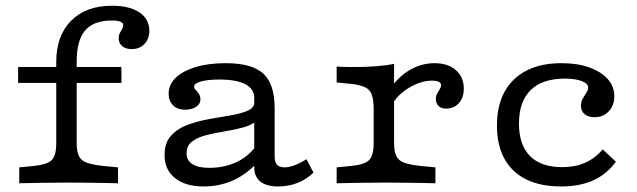

<svg xmlns="http://www.w3.org/2000/svg" viewBox="-20 -651 2264 682"><path d="M44.4 -356.5V-412.9H411.3V-356.5ZM216.1 -2.4Q162.9 -2.4 124.2 -1.6Q85.5 -0.8 48.4 0V-56.5L97.6 -61.3Q147.6 -66.1 163.7 -82.3Q179.8 -98.4 179.8 -142.7V-206.5H252.4V-142.7Q252.4 -112.9 260.5 -96.4Q268.5 -79.8 289.5 -72.6Q310.5 -65.3 349.2 -61.3L399.2 -56.5V0Q372.6 -0.8 345.2 -1.2Q317.7 -1.6 286.3 -2Q254.8 -2.4 216.1 -2.4ZM179.8 -206.5V-430.6Q179.8 -524.2 232.7 -577.4Q285.5 -630.6 378.2 -630.6Q440.3 -630.6 475.4 -606.9Q510.5 -583.1 510.5 -541.9Q510.5 -512.9 493.1 -494.8Q475.8 -476.6 447.6 -476.6Q426.6 -476.6 414.1 -487.1Q401.6 -497.6 401.6 -515.3Q401.6 -525.8 405.6 -533.5Q409.7 -541.1 413.7 -548Q417.7 -554.8 417.7 -561.3Q417.7 -578.2 377.4 -578.2Q312.9 -578.2 282.7 -543.1Q252.4 -508.1 252.4 -433.1V-206.5Z M883.1 -206.5V-303.2Q883.1 -335.5 851.2 -352Q819.4 -368.5 758.9 -368.5Q719.4 -368.5 694.4 -361.7Q669.4 -354.8 669.4 -343.5Q669.4 -337.9 675 -331.9Q680.6 -325.8 686.3 -317.7Q691.9 -309.7 691.9 -297.6Q691.9 -281.5 676.6 -271.4Q661.3 -261.3 636.3 -261.3Q610.5 -261.3 594.8 -277Q579 -292.7 579 -317.7Q579 -350.8 604.4 -375Q629.8 -399.2 675.4 -412.9Q721 -426.6 781.5 -426.6Q875 -426.6 915.3 -389.5Q955.6 -352.4 955.6 -266.9V-206.5ZM703.2 11.3Q638.7 11.3 601.6 -18.5Q564.5 -48.4 564.5 -100Q564.5 -143.5 587.5 -169Q610.5 -194.4 646.8 -207.7Q683.1 -221 723.8 -228.2Q764.5 -235.5 800.8 -241.5Q837.1 -247.6 860.5 -258.1Q883.9 -268.5 883.9 -289.5L892.7 -223.4Q875.8 -207.3 845.6 -198.8Q815.3 -190.3 780.2 -184.7Q745.2 -179 714.1 -171.4Q683.1 -163.7 662.9 -148.8Q642.7 -133.9 642.7 -106.5Q642.7 -81.5 663.3 -68.1Q683.9 -54.8 723.4 -54.8Q776.6 -54.8 820.6 -75.4Q864.5 -96 893.5 -137.9L894.4 -74.2Q855.6 -31.5 807.7 -10.1Q759.7 11.3 703.2 11.3ZM955.6 -94.4Q955.6 -75 964.1 -65.7Q972.6 -56.5 990.3 -56.5Q1006.5 -56.5 1026.6 -64.1Q1046.8 -71.8 1068.5 -85.5L1093.5 -37.9Q1068.5 -13.7 1036.7 -1.2Q1004.8 11.3 968.5 11.3Q926.6 11.3 904.8 -6Q883.1 -23.4 883.1 -57.3V-206.5H955.6Z M1343.5 -2.4Q1290.3 -2.4 1251.6 -1.6Q1212.9 -0.8 1175.8 0V-56.5L1225 -61.3Q1275 -66.1 1291.1 -82.3Q1307.3 -98.4 1307.3 -142.7V-206.5H1379.8V-142.7Q1379.8 -112.9 1387.9 -96.4Q1396 -79.8 1416.9 -72.6Q1437.9 -65.3 1476.6 -61.3L1526.6 -56.5V0Q1500 -0.8 1472.6 -1.2Q1445.2 -1.6 1413.7 -2Q1382.3 -2.4 1343.5 -2.4ZM1307.3 -206.5V-263.7Q1307.3 -312.9 1291.1 -330.6Q1275 -348.4 1225 -353.2L1175.8 -358.1V-414.5Q1187.1 -413.7 1204 -413.3Q1221 -412.9 1241.1 -412.9Q1279.8 -412.9 1316.5 -415.7Q1353.2 -418.5 1379.8 -424.2V-414.5V-206.5ZM1563.7 -265.3Q1547.6 -265.3 1537.9 -274.6Q1528.2 -283.9 1528.2 -299.2Q1528.2 -310.5 1533.1 -319Q1537.9 -327.4 1542.3 -334.7Q1546.8 -341.9 1546.8 -348.4Q1546.8 -364.5 1513.7 -364.5Q1487.9 -364.5 1460.5 -353.2Q1433.1 -341.9 1409.7 -323Q1386.3 -304 1373.4 -280.6L1371 -342.7Q1400 -383.1 1439.9 -404.8Q1479.8 -426.6 1523.4 -426.6Q1571 -426.6 1599.2 -402Q1627.4 -377.4 1627.4 -336.3Q1627.4 -304 1610.1 -284.7Q1592.7 -265.3 1563.7 -265.3Z M1972.6 11.3Q1900 11.3 1849.2 -13.7Q1798.4 -38.7 1771.8 -87.1Q1745.2 -135.5 1745.2 -204.8Q1745.2 -275.8 1772.2 -325Q1799.2 -374.2 1850.4 -400.4Q1901.6 -426.6 1974.2 -426.6Q2030.6 -426.6 2072.6 -411.7Q2114.5 -396.8 2138.3 -370.6Q2162.1 -344.4 2162.1 -308.9Q2162.1 -276.6 2142.3 -255.6Q2122.6 -234.7 2091.9 -234.7Q2069.4 -234.7 2056.5 -245.6Q2043.5 -256.5 2043.5 -275Q2043.5 -289.5 2050 -300.8Q2056.5 -312.1 2062.9 -321.8Q2069.4 -331.5 2069.4 -339.5Q2069.4 -354 2046.8 -362.9Q2024.2 -371.8 1986.3 -371.8Q1906.5 -371.8 1864.9 -331Q1823.4 -290.3 1823.4 -212.1Q1823.4 -136.3 1862.5 -96.8Q1901.6 -57.3 1977.4 -57.3Q2022.6 -57.3 2057.7 -72.6Q2092.7 -87.9 2121 -120.2L2167.7 -76.6Q2135.5 -32.3 2087.5 -10.5Q2039.5 11.3 1972.6 11.3Z"/></svg>

Font: Playfair 5pt SemiExpanded Light
Style: Regular
Weight: 300
Width: 6
Designer: Claus Eggers Sørensen
Foundry: Claus Eggers Sørensen
Version: Version 2.203